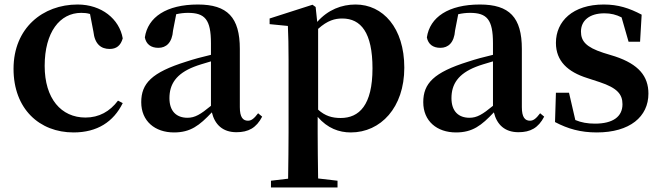

<svg xmlns="http://www.w3.org/2000/svg" viewBox="-20 -571 2931 851"><path d="M394 -431C400 -375 428 -354 466 -354C496 -354 515 -369 524 -401C509 -487 430 -551 324 -551C170 -551 40 -447 40 -266C40 -88 155 16 306 16C411 16 483 -31 524 -114L503 -125C467 -77 419 -50 359 -50C251 -50 178 -134 178 -279C178 -428 245 -514 340 -514C353 -514 366 -513 379 -509Z M915 -102C869 -64 844 -49 811 -49C763 -49 731 -77 731 -136C731 -198 761 -244 840 -275C857 -282 885 -290 915 -299ZM1124 -69C1106 -45 1094 -36 1079 -36C1057 -36 1043 -51 1043 -96V-354C1043 -494 988 -551 857 -551C718 -551 635 -495 622 -405C628 -375 649 -359 682 -359C716 -359 743 -381 747 -436L761 -508C779 -512 796 -514 813 -514C888 -514 915 -485 915 -379V-328C876 -319 836 -308 806 -298C652 -250 606 -201 606 -118C606 -34 667 16 751 16C825 16 864 -15 919 -73C932 -19 967 15 1028 15C1081 15 1116 -4 1142 -54Z M1390 -443C1432 -481 1465 -489 1497 -489C1580 -489 1631 -426 1631 -268C1631 -105 1572 -48 1490 -48C1452 -48 1421 -57 1390 -85ZM1379 -540 1365 -550 1175 -489V-464L1256 -456C1258 -408 1259 -371 1259 -306V16C1259 77 1258 149 1257 221L1181 230V260H1476V230L1390 220C1389 148 1388 76 1388 16V-53C1432 -2 1483 16 1535 16C1667 16 1772 -94 1772 -271C1772 -448 1677 -551 1556 -551C1494 -551 1434 -528 1386 -474Z M2165 -102C2119 -64 2094 -49 2061 -49C2013 -49 1981 -77 1981 -136C1981 -198 2011 -244 2090 -275C2107 -282 2135 -290 2165 -299ZM2374 -69C2356 -45 2344 -36 2329 -36C2307 -36 2293 -51 2293 -96V-354C2293 -494 2238 -551 2107 -551C1968 -551 1885 -495 1872 -405C1878 -375 1899 -359 1932 -359C1966 -359 1993 -381 1997 -436L2011 -508C2029 -512 2046 -514 2063 -514C2138 -514 2165 -485 2165 -379V-328C2126 -319 2086 -308 2056 -298C1902 -250 1856 -201 1856 -118C1856 -34 1917 16 2001 16C2075 16 2114 -15 2169 -73C2182 -19 2217 15 2278 15C2331 15 2366 -4 2392 -54Z M2654 -337C2577 -362 2555 -389 2555 -431C2555 -480 2593 -512 2659 -512C2688 -512 2711 -506 2735 -494L2766 -386H2817L2824 -506C2769 -535 2720 -551 2656 -551C2519 -551 2444 -477 2444 -381C2444 -300 2497 -252 2583 -225L2638 -207C2716 -181 2739 -153 2739 -109C2739 -54 2697 -23 2617 -23C2584 -23 2556 -28 2530 -39L2502 -160H2444L2440 -30C2497 0 2553 16 2625 16C2772 16 2854 -54 2854 -156C2854 -233 2811 -286 2706 -321Z"/></svg>

Font: Source Han Serif
Style: Bold
Weight: 700
Designer: Ryoko NISHIZUKA 西塚涼子 (kana & ideographs); Frank Grießhammer (Latin, Greek & Cyrillic); Wenlong ZHANG 张文龙 (bopomofo); San
Foundry: Adobe Systems Incorporated
Version: Version 1.001;PS 1.001;hotconv 16.6.54;makeotf.lib2.5.65590